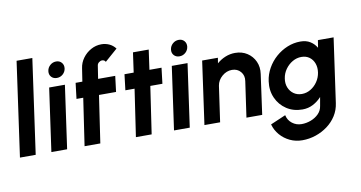

<svg xmlns="http://www.w3.org/2000/svg" viewBox="-97 -1007 2820 1501"><g transform="rotate(-10 1313.0 -256.0)"><path d="M-5.5 0 100 -750H225L119.5 0Z M314.5 -500H439.5L369 0H244ZM387.5 -563Q360 -563 343.5 -581.2Q327 -599.5 330.5 -627Q334 -654 354.8 -672.5Q375.5 -691 403 -691Q430 -691 446.2 -672.5Q462.5 -654 459.5 -627Q456 -599.5 435.5 -581.2Q415 -563 387.5 -563Z M719 -603.5 703 -500H839L823.5 -375H688L632.5 0H507.5L563 -375H509.5L524.5 -500H578L594 -603.5Q600 -647 626.2 -683Q652.5 -719 691.5 -740.5Q730.5 -762 774.5 -762Q806.5 -762 835.8 -749Q865 -736 886 -708.5L785.5 -620.5Q782.5 -628.5 774.8 -632.8Q767 -637 759 -637Q745 -637 733 -627.2Q721 -617.5 719 -603.5Z M1191.5 -375H1095.5L1040 0H915L970.5 -375H897.5L912.5 -500H985.5L1007.5 -657H1132.5L1110.5 -500H1206.5Z M1288 -500H1413L1342.5 0H1217.5ZM1361 -563Q1333.5 -563 1317 -581.2Q1300.5 -599.5 1304 -627Q1307.5 -654 1328.2 -672.5Q1349 -691 1376.5 -691Q1403.5 -691 1419.8 -672.5Q1436 -654 1433 -627Q1429.5 -599.5 1409 -581.2Q1388.5 -563 1361 -563Z M1961.5 -316.5 1917.5 0H1792.5L1833 -283Q1840 -326.5 1814.2 -357Q1788.5 -387.5 1745 -387.5Q1702 -387.5 1666.5 -357Q1631 -326.5 1624 -283L1583.5 0H1459L1529 -500H1654L1647 -457Q1677 -483.5 1714.5 -498.8Q1752 -514 1792 -514Q1847 -514 1888 -487.2Q1929 -460.5 1949.2 -415.8Q1969.5 -371 1961.5 -316.5Z M2448 -500H2572.5L2500.5 9Q2493 63.5 2465 107.8Q2437 152 2394 183.8Q2351 215.5 2299.5 232.8Q2248 250 2193.5 250Q2141 250 2095.8 228.8Q2050.5 207.5 2018.2 170.2Q1986 133 1973 85.5L2094 33.5Q2102.5 74.5 2135 99.5Q2167.5 124.5 2209 124.5Q2247 124.5 2283.2 110.8Q2319.5 97 2345 71.2Q2370.5 45.5 2375.5 9L2387.5 -59Q2358.5 -27 2320.2 -7Q2282 13 2236 13Q2164.5 13 2110.5 -22.5Q2056.5 -58 2029.8 -117.8Q2003 -177.5 2013 -250Q2020.5 -304.5 2047.5 -352.2Q2074.5 -400 2115.5 -436Q2156.5 -472 2206.5 -492.5Q2256.5 -513 2310 -513Q2356 -513 2387.8 -493.2Q2419.5 -473.5 2438.5 -441ZM2252.5 -107Q2289.5 -107 2322 -126.5Q2354.5 -146 2376.5 -178.5Q2398.5 -211 2404.5 -250Q2410.5 -289.5 2398.8 -322Q2387 -354.5 2360.8 -373.8Q2334.5 -393 2297 -393Q2260 -393 2226.8 -373.8Q2193.5 -354.5 2170.2 -322Q2147 -289.5 2141 -250Q2134.5 -210.5 2147.5 -178Q2160.5 -145.5 2188 -126.2Q2215.5 -107 2252.5 -107Z"/></g></svg>

Font: Urbanist
Style: Bold Italic
Weight: 700
Italic angle: -8°
Designer: Corey Hu
Foundry: Corey Hu
Version: Version 1.330; ttfautohint (v1.8.4.7-5d5b)